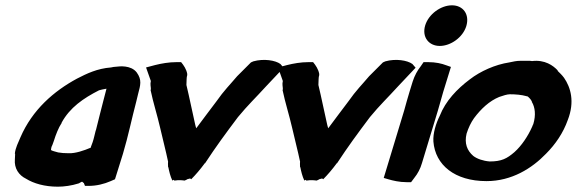

<svg xmlns="http://www.w3.org/2000/svg" viewBox="-20 -689 2172 723"><path d="M36 -89C33 -55 51 -29 78 -16C107 2 148 14 198 14C221 14 250 10 275 2L278 1L281 -1L289 -5L295 0C296 0 295 0 296 1L300 11H314C343 11 372 4 397 -7L413 -14L443 -110C463 -177 476 -242 493 -306L500 -335C509 -369 515 -388 495 -416C473 -445 428 -439 420 -438C412 -438 402 -436 398 -435C346 -431 307 -412 270 -393C183 -346 102 -276 57 -172C49 -153 38 -132 36 -111V-110H37C37 -102 36 -95 36 -89ZM172 -124C172 -128 173 -131 174 -136C175 -138 179 -146 183 -159C190 -182 201 -209 211 -224L212 -225V-227C243 -284 294 -319 353 -349C360 -351 369 -353 381 -355C373 -322 364 -292 356 -258C351 -241 345 -211 341 -198L340 -197V-196C336 -181 334 -169 329 -154L322 -135V-133C296 -122 264 -111 239 -112H238C223 -112 210 -113 199 -115C188 -118 176 -121 172 -124Z M530 -435 548 -384C545 -372 548 -362 548 -357V-352L547 -350C557 -302 572 -256 583 -208C593 -164 604 -123 613 -80C612 -74 613 -65 613 -59V-60L614 -59C617 -44 621 -26 629 -9L633 -12L637 -9C654 -12 668 -10 675 -9C681 -11 684 -13 685 -14L696 -17L700 -14C717 -31 734 -51 751 -74V-75L752 -74C794 -138 828 -184 876 -248C913 -293 943 -321 982 -364L1048 -434L1036 -448C1017 -462 973 -469 934 -458L925 -454L873 -402C847 -371 824 -349 794 -306C769 -272 745 -242 719 -206C718 -210 716 -214 715 -220C704 -268 694 -319 682 -369C683 -387 682 -397 685 -406V-407V-411C682 -428 672 -443 662 -455H655H644C616 -455 588 -450 564 -444Z M1027 -435 1045 -384C1042 -372 1045 -362 1045 -357V-352L1044 -350C1054 -302 1069 -256 1080 -208C1090 -164 1101 -123 1110 -80C1109 -74 1110 -65 1110 -59V-60L1111 -59C1114 -44 1118 -26 1126 -9L1130 -12L1134 -9C1151 -12 1165 -10 1172 -9C1178 -11 1181 -13 1182 -14L1193 -17L1197 -14C1214 -31 1231 -51 1248 -74V-75L1249 -74C1291 -138 1325 -184 1373 -248C1410 -293 1440 -321 1479 -364L1545 -434L1533 -448C1514 -462 1470 -469 1431 -458L1422 -454L1370 -402C1344 -371 1321 -349 1291 -306C1266 -272 1242 -242 1216 -206C1215 -210 1213 -214 1212 -220C1201 -268 1191 -319 1179 -369C1180 -387 1179 -397 1182 -406V-407V-411C1179 -428 1169 -443 1159 -455H1152H1141C1113 -455 1085 -450 1061 -444Z M1425 -19 1442 -14C1459 -9 1484 -3 1511 -3H1528L1540 -19C1553 -35 1563 -54 1569 -75L1629 -273C1637 -299 1642 -320 1649 -343L1678 -437L1661 -443C1643 -450 1620 -455 1593 -455H1575L1564 -439C1552 -424 1541 -404 1534 -382L1522 -343C1514 -318 1509 -297 1502 -273ZM1581 -593C1568 -549 1595 -516 1636 -516C1677 -516 1723 -548 1736 -591C1749 -635 1724 -669 1682 -669C1640 -669 1594 -636 1581 -593Z M1612 -156C1619 -68 1692 -7 1812 -7C1907 -7 1983 -55 2036 -110C2072 -146 2101 -189 2118 -237C2145 -306 2129 -360 2104 -396C2096 -407 2087 -415 2080 -422V-423V-424C2063 -442 2032 -465 1983 -459C1983 -459 1979 -460 1975 -460H1939C1925 -460 1912 -457 1898 -454C1845 -446 1789 -421 1749 -390C1701 -354 1658 -309 1636 -253C1622 -225 1610 -188 1612 -156ZM1737 -186C1744 -208 1753 -227 1765 -244C1791 -279 1823 -309 1860 -324C1874 -329 1890 -334 1900 -334C1922 -334 1944 -332 1962 -327L1965 -326H1967C1976 -318 1980 -313 1983 -306V-304L1984 -303C1994 -285 1999 -257 1988 -221C1988 -221 1986 -219 1984 -212C1968 -176 1944 -140 1917 -116C1889 -92 1869 -81 1824 -81C1799 -83 1776 -91 1762 -102C1739 -122 1728 -149 1737 -186Z"/></svg>

Font: SolarCharger
Style: 1052
Weight: 1000
Designer: Mew Too
Foundry: Cannot Into Space Fonts/KineticPlasma Fonts
Version: Version 1.100